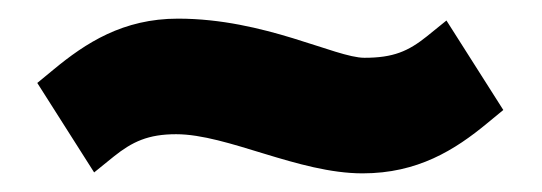

<svg xmlns="http://www.w3.org/2000/svg" viewBox="-20 -412 581 206"><path d="M20 -323 81 -227 102 -244C122 -260 139 -268 169 -268C224 -268 300 -226 369 -226C428 -226 468 -251 503 -280L520 -294L459 -390L438 -373C418 -357 402 -350 371 -350C340 -350 264 -392 171 -392C112 -392 72 -366 37 -337Z"/></svg>

Font: Charger EcoBlack
Style: Black
Weight: 1000
Designer: Jasper
Foundry: Cannot Into Space Fonts
Version: Version 1.1